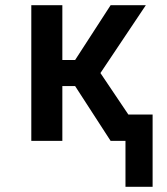

<svg xmlns="http://www.w3.org/2000/svg" viewBox="-20 -540 640 736"><path d="M461 176V0H404L268 -210H219V0H100V-520H219V-310H268L404 -520H539L365 -260L472 -101H565V176Z"/></svg>

Font: R Plex Mono
Style: Bold
Weight: 700
Monospace: yes
Designer: Belleve Invis
Foundry: Belleve Invis
Version: Version 31.8.0